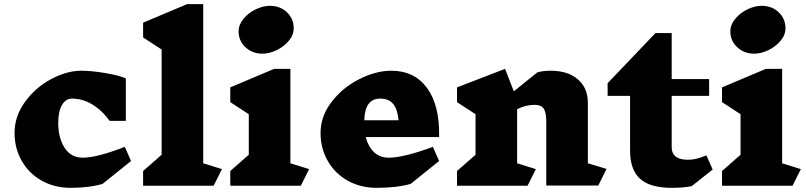

<svg xmlns="http://www.w3.org/2000/svg" viewBox="-20 -893 3875 923"><path d="M585 -516V-312H507Q470 -363 423.5 -391Q377 -419 326 -419Q296 -419 278 -388.5Q260 -358 260 -302Q260 -230 290.5 -182.5Q321 -135 378 -135Q446 -135 580 -187L610 -119L473 -9Q409 10 320 10Q242 10 180.5 -24.5Q119 -59 84.5 -119.5Q50 -180 50 -254Q50 -334 100 -403Q150 -472 225.5 -512.5Q301 -553 371 -553Q421 -553 488 -541.5Q555 -530 585 -516Z M1007 0H668V-71L757 -149V-655L668 -713V-784L879 -873H957V-108L1047 -80Z M1426 0H1087V-71L1176 -149V-344L1087 -402V-473L1298 -562H1376V-108L1466 -80ZM1392 -757Q1392 -725 1368.5 -697Q1345 -669 1310 -652Q1275 -635 1242 -635Q1193 -635 1160 -666Q1127 -697 1127 -742Q1127 -774 1150.5 -802.5Q1174 -831 1209 -848Q1244 -865 1277 -865Q1327 -865 1359.5 -834Q1392 -803 1392 -757Z M2091 -234H1738Q1750 -188 1778 -161.5Q1806 -135 1849 -135Q1920 -135 2061 -187L2091 -119L1954 -9Q1886 10 1791 10Q1713 10 1651.5 -24.5Q1590 -59 1555.5 -119.5Q1521 -180 1521 -254Q1521 -334 1574 -403Q1627 -472 1707 -512.5Q1787 -553 1862 -553H1861Q1972 -553 2033 -470Q2094 -387 2091 -234ZM1731 -315H1896Q1891 -368 1870 -393.5Q1849 -419 1807 -419H1808Q1771 -419 1752 -393.5Q1733 -368 1731 -315Z M2856 -1H2606V-310Q2606 -353 2593.5 -371Q2581 -389 2550 -389Q2507 -389 2466 -368V-108L2556 -80L2516 0H2177V-71L2266 -149V-344L2177 -402V-473L2408 -562L2450 -454L2563 -545Q2590 -553 2628 -553Q2710 -553 2758 -511.5Q2806 -470 2806 -399V-108L2896 -81Z M3305 2Q3264 10 3209 10Q3105 10 3057 -33.5Q3009 -77 3009 -168V-432H2901V-493L3131 -734H3209V-513H3389V-432H3209V-186Q3209 -125 3287 -125Q3307 -125 3326.5 -129.5Q3346 -134 3376 -146L3406 -78Z M3790 0H3451V-71L3540 -149V-344L3451 -402V-473L3662 -562H3740V-108L3830 -80ZM3756 -757Q3756 -725 3732.5 -697Q3709 -669 3674 -652Q3639 -635 3606 -635Q3557 -635 3524 -666Q3491 -697 3491 -742Q3491 -774 3514.5 -802.5Q3538 -831 3573 -848Q3608 -865 3641 -865Q3691 -865 3723.5 -834Q3756 -803 3756 -757Z"/></svg>

Font: Inknut Antiqua Black
Style: Regular
Weight: 900
Designer: Claus Eggers Sørensen
Foundry: Claus Eggers Sørensen
Version: Version 1.003; ttfautohint (v1.8.2) -l 8 -r 50 -G 200 -x 14 